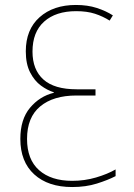

<svg xmlns="http://www.w3.org/2000/svg" viewBox="-20 -744 540 774"><path d="M271 10Q174 10 118 -41Q62 -92 62 -184Q62 -263 101 -309.5Q140 -356 197 -370V-372Q171 -380 145 -399Q119 -418 101.5 -452Q84 -486 84 -537Q84 -625 139.5 -674.5Q195 -724 286 -724Q333 -724 370 -712Q407 -700 435 -682L422 -661Q395 -678 363 -688.5Q331 -699 287 -699Q205 -699 158 -657Q111 -615 111 -536Q111 -463 155 -423.5Q199 -384 289 -384H365V-359H288Q195 -359 142 -315Q89 -271 89 -184Q89 -101 137.5 -58Q186 -15 271 -15Q321 -15 367 -28.5Q413 -42 446 -61V-34Q415 -18 370.5 -4Q326 10 271 10Z"/></svg>

Font: Noto Sans Mono ExtraCondensed Thin
Style: Regular
Weight: 100
Width: 2
Designer: Monotype Design Team
Foundry: Monotype Imaging Inc.
Version: Version 2.014; ttfautohint (v1.8.4.7-5d5b)